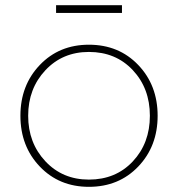

<svg xmlns="http://www.w3.org/2000/svg" viewBox="-20 -713 689 743"><path d="M324 10Q440 10 515 -68.5Q590 -147 590 -265Q590 -383 515 -461.5Q440 -540 324 -540Q209 -540 134 -461.5Q59 -383 59 -265Q59 -147 134 -68.5Q209 10 324 10ZM324 -18Q222 -18 155.5 -89Q89 -160 89 -265Q89 -370 155.5 -441Q222 -512 324 -512Q428 -512 494 -441.5Q560 -371 560 -265Q560 -159 494 -88.5Q428 -18 324 -18ZM197 -693H452V-663H197Z"/></svg>

Font: Roundo ExtraLight
Style: Regular
Weight: 250
Designer: Namrata Goyal (Gurmukhi), Shiva Nallaperumal (Latin)
Foundry: Indian Type Foundry
Version: Version 1.000;PS 1.0;hotconv 1.0.88;makeotf.lib2.5.647800